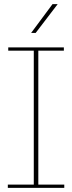

<svg xmlns="http://www.w3.org/2000/svg" viewBox="-20 -912 350 932"><path d="M18 0V-16H144V-666H20V-682H290V-666H166V-16H292V0ZM131 -752 235 -892H260L153 -752Z"/></svg>

Font: Montagu Slab 144pt Thin
Style: Regular
Weight: 250
Version: Version 1.000